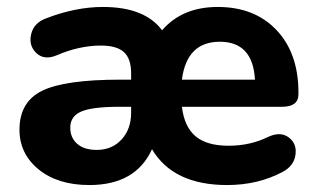

<svg xmlns="http://www.w3.org/2000/svg" viewBox="-20 -521 908 552"><path d="M237 11Q146 11 91 -34Q36 -79 36 -148Q36 -228 101 -260Q166 -292 326 -292H357V-310Q357 -352 336.5 -371Q316 -390 270 -390Q208 -390 143 -362Q107 -347 84.5 -368.5Q62 -390 69.5 -422.5Q77 -455 112 -468Q197 -501 276 -501Q396 -501 446 -434Q504 -501 606 -501Q712 -501 775 -434.5Q838 -368 838 -255V-250Q838 -214 791 -214H503Q510 -156 542.5 -129Q575 -102 637 -102Q699 -102 750 -127Q786 -144 810 -126Q834 -108 829.5 -76Q825 -44 793 -27Q722 11 633 11Q478 11 417 -92Q370 11 237 11ZM503 -292H713Q707 -401 612 -401Q517 -401 503 -292ZM258 -90Q302 -90 329.5 -120Q357 -150 357 -197V-214H323Q246 -214 214 -200.5Q182 -187 182 -154Q182 -125 202 -107.5Q222 -90 258 -90Z"/></svg>

Font: Nunito ExtraBold
Style: Regular
Weight: 800
Designer: Vernon Adams
Foundry: Vernon Adams
Version: Version 3.602